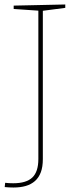

<svg xmlns="http://www.w3.org/2000/svg" viewBox="-20 -712 359 856"><path d="M41 -687 271 -692V-677L164 -663L171 -671V-3Q171 32 162 56Q153 80 136 95Q119 110 95 117Q71 124 40 124Q30 124 20.5 123.5Q11 123 1 122L3 103Q12 104 20.5 104.5Q29 105 39 105Q97 105 124 79.5Q151 54 151 -3V-671L158 -664L41 -672Z"/></svg>

Font: Bitter Thin Thin
Style: Regular
Weight: 250
Version: Version 2.002